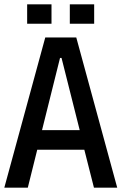

<svg xmlns="http://www.w3.org/2000/svg" viewBox="-20 -871 566 891"><path d="M0 0 190 -697H334L524 0H416L362 -213L418 -176H108L162 -213L109 0ZM163 -219 127 -267H398L362 -219L254 -648L313 -602H212L270 -648ZM106 -761V-851H219V-761ZM304 -761V-851H417V-761Z"/></svg>

Font: Ruda SemiBold
Style: Regular
Weight: 600
Designer: Mariela Monsalve and Angelina Sanchez
Foundry: Mariela Monsalve and Angelina Sanchez
Version: Version 2.001